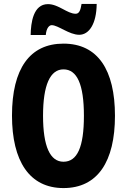

<svg xmlns="http://www.w3.org/2000/svg" viewBox="-20 -947 646 977"><path d="M136 -769H213C216 -805 231 -819 243 -819C276 -819 332 -770 383 -770C433 -770 471 -825 472 -927H395C390 -895 383 -877 365 -877C322 -877 278 -926 224 -926C149 -926 137 -831 136 -769ZM565 -358C565 -591 478 -725 303 -725C132 -725 41 -598 41 -359C41 -127 130 10 303 10C477 10 565 -125 565 -358ZM199 -358C199 -514 235 -594 303 -594C372 -594 407 -518 407 -358C407 -198 373 -124 303 -124C235 -124 199 -202 199 -358Z"/></svg>

Font: Noto Sans Arabic UI XCn XBd
Style: Regular
Weight: 800
Width: 2
Designer: Monotype Design Team, Nadine Chahine and Nizar Qandah
Foundry: Monotype Imaging Inc.
Version: Version 2.010